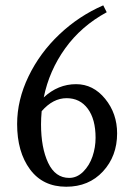

<svg xmlns="http://www.w3.org/2000/svg" viewBox="-20 -691 509 722"><path d="M229 11.2Q141.1 11.2 92.8 -54.2Q44.4 -119.6 44.4 -224.6Q44.4 -314.9 87.2 -403.6Q129.9 -492.2 203.4 -561.8Q276.9 -631.3 368.2 -670.9L381.3 -645Q285.2 -592.8 225.1 -509Q165 -425.3 144.5 -324.7Q198.2 -374.5 266.1 -374.5Q330.6 -374.5 375.5 -319.3Q420.4 -264.2 420.4 -189.5Q420.4 -104 367.2 -46.4Q314 11.2 229 11.2ZM134.3 -223.6Q134.3 -135.3 161.1 -78.6Q188 -22 240.2 -22Q269.5 -22 293 -45.4Q316.4 -68.8 327.9 -102.8Q339.4 -136.7 339.4 -172.9Q339.4 -242.7 310.1 -282.2Q280.8 -321.8 230.5 -321.8Q179.2 -321.8 136.7 -272.9Q134.3 -246.1 134.3 -223.6Z"/></svg>

Font: Elstob 10pt
Style: Regular
Weight: 400
Designer: Peter S. Baker
Version: Version 1.015